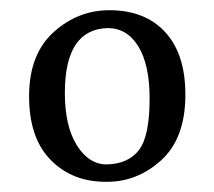

<svg xmlns="http://www.w3.org/2000/svg" viewBox="-20 -601 419 376"><path d="M190 -245Q122 -244 79 -288Q36 -332 37 -416Q38 -496 85.5 -538.5Q133 -581 194 -581Q265 -581 304.5 -537Q344 -493 343 -412Q342 -329 295.5 -287Q249 -245 190 -245ZM189 -279Q231 -280 252 -307Q273 -334 273 -408Q273 -474 251 -510Q229 -546 191 -546Q107 -544 107 -419Q107 -354 130.5 -316.5Q154 -279 189 -279Z"/></svg>

Font: Aikya
Style: Regular
Weight: 400
Designer: Neelakash Kshetrimayum (Latin subset based on Merriweather by Eben Sorkin)
Foundry: Brand New Type
Version: Version 1.00 b005